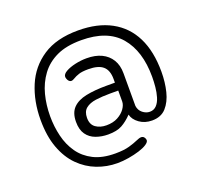

<svg xmlns="http://www.w3.org/2000/svg" viewBox="-117 -687 953 918"><g transform="rotate(-20 359.5 -227.5)"><path d="M330 103Q277 103 227.5 84Q178 65 139 26Q100 -13 77.5 -73.5Q55 -134 55 -217Q55 -311 87.5 -388.5Q120 -466 189.5 -512Q259 -558 369 -558Q468 -558 537 -520.5Q606 -483 641.5 -411.5Q677 -340 677 -236Q677 -183 665.5 -136.5Q654 -90 628 -61Q602 -32 556 -32Q519 -32 492 -51.5Q465 -71 459 -97Q433 -70 406.5 -55.5Q380 -41 336 -41Q303 -41 274 -51.5Q245 -62 228 -86Q211 -110 211 -150Q211 -196 235 -220.5Q259 -245 303 -254Q347 -263 407 -263H450V-282Q450 -326 426.5 -346.5Q403 -367 352 -367Q320 -367 302.5 -361Q285 -355 275 -348.5Q265 -342 257 -342Q251 -342 246 -347Q241 -352 238.5 -359Q236 -366 236 -370Q236 -384 255.5 -395Q275 -406 304 -412.5Q333 -419 362 -419Q406 -419 437.5 -404Q469 -389 486.5 -360.5Q504 -332 504 -291V-125Q507 -102 524 -88.5Q541 -75 560 -75Q581 -75 594.5 -89.5Q608 -104 615 -127.5Q622 -151 624.5 -177.5Q627 -204 627 -229Q627 -360 563.5 -434.5Q500 -509 367 -509Q292 -509 242 -485.5Q192 -462 161.5 -420.5Q131 -379 117.5 -327Q104 -275 104 -218Q104 -165 116 -115.5Q128 -66 155 -27.5Q182 11 226.5 33.5Q271 56 337 56Q381 56 408.5 48Q436 40 452.5 32.5Q469 25 478 25Q488 25 493.5 32.5Q499 40 499 47Q499 57 484 67Q469 77 443.5 85Q418 93 388 98Q358 103 330 103ZM343 -85Q377 -85 401 -98Q425 -111 438.5 -130Q452 -149 452 -167V-222H411Q370 -222 337.5 -217.5Q305 -213 286 -197.5Q267 -182 267 -150Q267 -116 289 -100.5Q311 -85 343 -85Z"/></g></svg>

Font: Dosis ExtraLight
Style: Regular
Weight: 400
Version: Version 3.001; ttfautohint (v1.8.2)